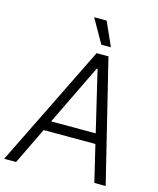

<svg xmlns="http://www.w3.org/2000/svg" viewBox="-158 -1017 915 1109"><g transform="rotate(15 299.5 -462.0)"><path d="M-25.4 0H45.9L151.9 -219.2H461.4L513.7 0H581.5L403.3 -727.5H332.5ZM180.7 -278.8 356 -641.1H361.3L447.3 -278.8ZM265.1 -924.3 346.2 -781.7H403.3L339.8 -924.3Z"/></g></svg>

Font: Guggenheim Sans Display Light
Style: Italic
Weight: 300
Italic angle: -7°
Designer: Modified by Tom Baber under direction of Pentagram Design 2023
Foundry: rsms
Version: Version 1.001;Glyphs 3.1.2 (3151)